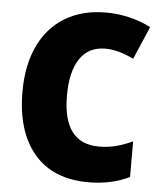

<svg xmlns="http://www.w3.org/2000/svg" viewBox="-53 -770 698 826"><g transform="rotate(5 296.5 -357.0)"><path d="M359 10Q206 10 124.5 -86Q43 -182 43 -354Q43 -469 82.5 -552Q122 -635 196 -679.5Q270 -724 372 -724Q475 -724 566 -678L505 -536Q437 -569 383 -569Q310 -569 272.5 -513Q235 -457 235 -354Q235 -147 391 -147Q428 -147 462.5 -155.5Q497 -164 536 -182V-28Q458 10 359 10Z"/></g></svg>

Font: Noto Sans SemiCondensed Black
Style: Regular
Weight: 900
Width: 4
Designer: Monotype Design Team
Foundry: Monotype Imaging Inc.
Version: Version 2.013; ttfautohint (v1.8.4.7-5d5b)